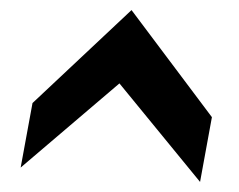

<svg xmlns="http://www.w3.org/2000/svg" viewBox="-20 -779 475 381"><path d="M21 -446.5 44.5 -574.5 241 -759 400.5 -546.5 377 -418 217 -613.5Z"/></svg>

Font: Cabin
Style: Bold Italic
Weight: 700
Width: 4
Italic angle: -10°
Designer: Pablo Impallari
Foundry: Pablo Impallari. http://www.impallari.com Igino Marini. http://www.ikern.com
Version: Version 3.001